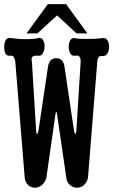

<svg xmlns="http://www.w3.org/2000/svg" viewBox="-20 -877 540 915"><path d="M52.7 -585.9 97.7 -31.2Q99.6 -8.8 114.3 4.9Q127.9 17.6 146.5 17.6Q165 17.6 179.7 4.9Q195.3 -8.8 201.2 -31.2L242.2 -318.4Q245.1 -343.8 248 -343.8Q251 -343.8 253.9 -318.4L295.9 -31.2Q297.9 -8.8 313.5 4.9Q328.1 17.6 346.7 17.6Q366.2 17.6 379.9 4.9Q395.5 -8.8 399.4 -31.2L443.4 -581.1Q445.3 -600.6 451.2 -606.4Q456.1 -610.4 468.8 -610.4Q483.4 -608.4 492.2 -623Q500 -634.8 500 -654.3Q500 -672.9 492.2 -684.6Q483.4 -698.2 468.8 -695.3Q441.4 -691.4 395.5 -691.4Q348.6 -691.4 336.9 -695.3Q322.3 -698.2 314.5 -684.6Q307.6 -672.9 307.6 -654.3Q307.6 -635.7 314.5 -623Q322.3 -609.4 336.9 -611.3Q350.6 -614.3 357.4 -608.4Q365.2 -600.6 364.3 -581.1L343.8 -252.9Q341.8 -238.3 338.9 -238.3Q335.9 -238.3 333 -252.9L287.1 -560.5Q281.2 -599.6 248 -599.6Q215.8 -599.6 209 -560.5L163.1 -252.9Q159.2 -238.3 156.2 -238.3Q153.3 -238.3 152.3 -252.9L131.8 -585.9Q127.9 -602.5 135.7 -607.4Q142.6 -613.3 166 -611.3Q178.7 -611.3 185.5 -626Q192.4 -638.7 192.4 -656.2Q192.4 -673.8 185.5 -685.5Q178.7 -698.2 166 -696.3Q142.6 -690.4 104.5 -690.4Q67.4 -690.4 26.4 -696.3Q13.7 -697.3 5.9 -683.6Q0 -670.9 0 -652.3Q0 -633.8 5.9 -622.1Q13.7 -609.4 26.4 -611.3Q38.1 -613.3 43.9 -607.4Q48.8 -602.5 52.7 -585.9ZM158.2 -717.8 252 -803.7 344.7 -717.8H396.5L294.9 -857.4H208L106.4 -717.8Z"/></svg>

Font: GungsuhChe
Style: Regular
Weight: 400
Monospace: yes
Version: Version 2.21